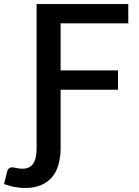

<svg xmlns="http://www.w3.org/2000/svg" viewBox="-94 -740 680 941"><path d="M534.7 -625.5H203.1V-395H484.4V-300.3H203.1V-12.2Q203.1 27.8 192.9 65.9Q183.1 101.6 162.1 127Q140.6 152.8 108.9 166.5Q75.2 181.2 32.7 181.2Q14.6 181.2 1 179.7Q-5.9 179.2 -25.9 175.8Q-39.6 173.3 -49.8 169.9Q-71.3 163.1 -74.2 162.1L-59.1 101.6Q-56.6 92.3 -53.2 88.4Q-50.3 84.5 -43.9 82Q-40 80.1 -34.2 80.1Q-32.7 80.1 -28.8 80.6Q-24.9 81.1 -22.9 81.5Q-3.9 86.9 16.6 86.9Q52.2 86.9 68.8 61.5Q85.4 37.1 85.4 -12.2V-720.2H534.7Z"/></svg>

Font: Lato-SemiBold
Style: Regular
Weight: 500
Designer: Lukasz Dziedzic with Adam Twardoch and Botio Nikoltchev
Foundry: tyPoland Lukasz Dziedzic
Version: ""